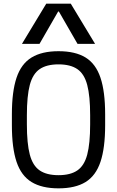

<svg xmlns="http://www.w3.org/2000/svg" viewBox="-20 -1020 640 1050"><path d="M300 10Q209 10 152.5 -24.5Q96 -59 70.5 -135Q45 -211 45 -335V-395Q45 -519 70.5 -595Q96 -671 152.5 -705.5Q209 -740 300 -740Q392 -740 448 -705.5Q504 -671 529.5 -595Q555 -519 555 -395V-335Q555 -211 529.5 -135Q504 -59 448 -24.5Q392 10 300 10ZM300 -62Q365 -62 403 -88Q441 -114 457 -174.5Q473 -235 473 -340V-390Q473 -495 457 -555.5Q441 -616 403 -642Q365 -668 300 -668Q235 -668 197 -642Q159 -616 143 -555.5Q127 -495 127 -390V-340Q127 -235 143 -174.5Q159 -114 197 -88Q235 -62 300 -62ZM100 -780 233 -1000H367L500 -780H404L302 -957H298L196 -780Z"/></svg>

Font: M PLUS Code Latin Expanded
Style: Regular
Weight: 400
Width: 7
Designer: Coji Morishita
Foundry: UNDERFOREST DESIGN
Version: Version 1.002; ttfautohint (v1.8.3)